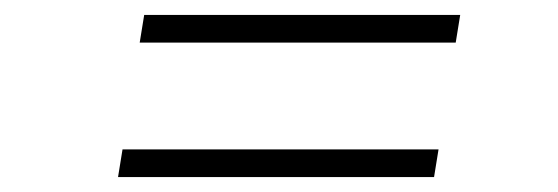

<svg xmlns="http://www.w3.org/2000/svg" viewBox="-20 -476 747 257"><path d="M596 -456 590 -419H167L173 -456ZM567 -276 561 -239H138L144 -276Z"/></svg>

Font: Bitter Thin Light
Style: Italic
Weight: 300
Italic angle: -9°
Version: Version 2.002